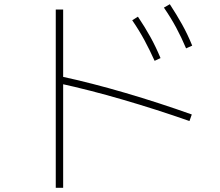

<svg xmlns="http://www.w3.org/2000/svg" viewBox="-20 -827 1040 909"><path d="M712 -539Q689 -590 664 -636.5Q639 -683 606 -731L633 -748Q666 -699 692 -652Q718 -605 740 -552ZM861 -598Q839 -650 814 -696.5Q789 -743 756 -791L784 -807Q816 -758 842 -711.5Q868 -665 890 -611ZM877 -254Q720 -309 562 -355Q404 -401 262 -432L270 -465Q414 -434 574 -387Q734 -340 888 -285ZM244 62V-782H279V62Z"/></svg>

Font: M PLUS 1 Code ExtraLight
Style: Regular
Weight: 250
Designer: Coji Morishita
Foundry: UNDERFOREST DESIGN
Version: Version 1.002